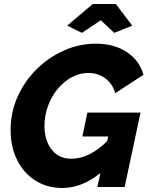

<svg xmlns="http://www.w3.org/2000/svg" viewBox="-20 -933 744 958"><path d="M291 5Q216 5 157.5 -31.5Q99 -68 66 -133.5Q33 -199 33 -285Q33 -373 68 -451Q103 -529 163.5 -588.5Q224 -648 300 -681.5Q376 -715 458 -715Q550 -715 613 -673Q676 -631 696 -560L555 -468Q542 -515 505.5 -542Q469 -569 421 -569Q377 -569 337.5 -547.5Q298 -526 267.5 -489Q237 -452 219.5 -404.5Q202 -357 202 -304Q202 -233 237.5 -187Q273 -141 336 -141Q426 -141 515 -229L520 -252H391L416 -371H681L602 0H466L481 -70Q389 5 291 5ZM315 -805 443 -913H558L640 -805L550 -769L483 -832L389 -769Z"/></svg>

Font: Raleway ExtraBold
Style: Italic
Weight: 800
Italic angle: -12°
Designer: Matt McInerney, Pablo Impallari, Rodrigo Fuenzalida
Foundry: Matt McInerney, Pablo Impallari, Rodrigo Fuenzalida
Version: Version 4.026